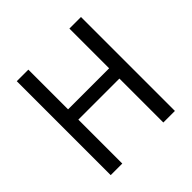

<svg xmlns="http://www.w3.org/2000/svg" viewBox="-183 -873 1032 1032"><g transform="rotate(-45 332.5 -357.0)"><path d="M576 0V-714H488V-412H176V-714H88V0H176V-334H488V0Z"/></g></svg>

Font: Noto Sans Lao SemiCondensed
Style: Regular
Weight: 400
Width: 4
Designer: Monotype Design Team
Foundry: Monotype Imaging Inc.
Version: Version 2.003